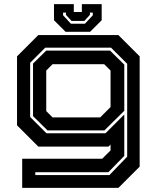

<svg xmlns="http://www.w3.org/2000/svg" viewBox="-20 -710 766 930"><path d="M87.5 200V59H475L515.5 18.5V-10L505.5 0H165.5L62.5 -103V-437L165.5 -540H553.5L656.5 -437V97L553.5 200ZM151 138H510L596 49V-401L518 -479H199L126 -406V-143.5L205 -64.5H491L582 -155.5V45L505 124H151ZM210 -78.5 140 -147.5V-402L204 -465H513L582 -397V-173.5L486 -78.5ZM234.5 -141.5H465.5L515.5 -191.5V-368.5L484.5 -399H234.5L204 -368.5V-172ZM297.5 -556 241.5 -612V-690H337.5V-652H376.5V-690H472.5V-612L416.5 -556ZM323.5 -595H391.5L429.5 -636V-649H415.5V-638L388.5 -608.5H326.5L299.5 -638V-649H285.5V-636Z"/></svg>

Font: Tourney Expanded Regular
Style: Bold
Weight: 700
Width: 7
Designer: Tyler Finck
Foundry: Etcetera Type Co
Version: Version 1.010; ttfautohint (v1.8.3)